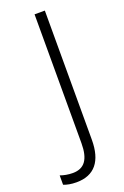

<svg xmlns="http://www.w3.org/2000/svg" viewBox="-243 -816 647 1000"><g transform="rotate(-20 81.0 -316.5)"><path d="M-2 132C98 132 148 69 148 -49V-765H91V-51C91 38 61 80 -4 80C-30 80 -54 75 -73 68V120C-55 127 -32 132 -2 132Z"/></g></svg>

Font: Noto Sans Tamil UI SemiCondensed Light
Style: Regular
Weight: 300
Width: 4
Designer: Jelle Bosma - Monotype Design Team
Foundry: Monotype Imaging Inc.
Version: Version 2.004